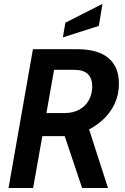

<svg xmlns="http://www.w3.org/2000/svg" viewBox="-20 -948 630 968"><path d="M23 0 146 -700H368.5Q473.5 -700 526.5 -655.5Q579.5 -611 579.5 -526.5Q579.5 -472.5 560.2 -429.8Q541 -387 509.8 -355.2Q478.5 -323.5 442.2 -302.8Q406 -282 371.8 -271.8Q337.5 -261.5 313 -261.5H123L138.5 -378H304.5Q349.5 -378 381 -396Q412.5 -414 428.8 -444.5Q445 -475 445 -512Q445 -551.5 423.5 -573.8Q402 -596 353.5 -596H184.5L263.5 -657L147 0ZM394 0 290 -310 416.5 -335 524.5 0ZM297 -759.5 309.5 -833.5 496.5 -928.5 478.5 -817.5Z"/></svg>

Font: Cabin
Style: Bold Italic
Weight: 700
Width: 4
Italic angle: -10°
Designer: Pablo Impallari
Foundry: Pablo Impallari. http://www.impallari.com Igino Marini. http://www.ikern.com
Version: Version 3.001